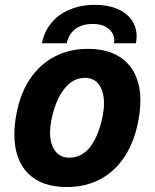

<svg xmlns="http://www.w3.org/2000/svg" viewBox="-20 -761 640 794"><path d="M372.5 -741Q425 -741 464 -724.8Q503 -708.5 524 -679Q545 -649.5 545 -610.5Q545 -597 542 -582H451.5Q452.5 -590 452.5 -593Q452.5 -623.5 428.2 -642.8Q404 -662 363.5 -662Q319 -662 291.2 -640.8Q263.5 -619.5 256 -582H153.5Q162.5 -630 192.2 -666Q222 -702 268.5 -721.5Q315 -741 372.5 -741ZM39.5 -205Q39.5 -245 47.5 -287Q63 -373.5 104 -434.5Q145 -495.5 206.2 -527.2Q267.5 -559 343.5 -559Q413 -559 461.5 -533.5Q510 -508 535.2 -460Q560.5 -412 560.5 -344.5Q560.5 -308 553 -266.5Q537 -178 496.8 -115.5Q456.5 -53 395.5 -20.2Q334.5 12.5 256.5 12.5Q152 12.5 95.8 -44.2Q39.5 -101 39.5 -205ZM405 -283Q410 -309.5 410 -334.5Q410 -382.5 389.5 -410.8Q369 -439 331 -439Q280.5 -439 244 -391Q207.5 -343 192 -262Q187 -237 187 -212.5Q187 -165 207.8 -137Q228.5 -109 266.5 -109Q320 -109 354.5 -155.5Q389 -202 405 -283Z"/></svg>

Font: JuliaMono ExtraBoldItalic
Style: Regular
Weight: 800
Italic angle: -9°
Monospace: yes
Designer: cormullion
Foundry: corm
Version: Version 0.049; ttfautohint (v1.8.4)